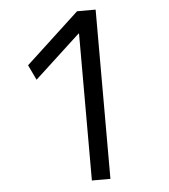

<svg xmlns="http://www.w3.org/2000/svg" viewBox="-52 -777 725 825"><g transform="rotate(-5 310.0 -365.0)"><path d="M311 0V-634H309L112 -452L81 -517L311 -730H391V0Z"/></g></svg>

Font: M PLUS 1p
Style: Regular
Weight: 400
Version: Version 1.062